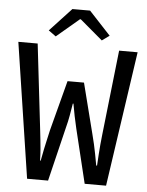

<svg xmlns="http://www.w3.org/2000/svg" viewBox="-57 -884 714 930"><g transform="rotate(5 300.0 -419.0)"><path d="M110 0 10 -657H104L152 -245Q155 -218 157.5 -195.5Q160 -173 162 -149.5Q164 -126 165 -93H168Q174 -126 179 -149.5Q184 -173 189 -195Q194 -217 200 -244L264 -488H344L406 -244Q413 -217 418 -195Q423 -173 427.5 -149.5Q432 -126 438 -93H442Q444 -126 445.5 -149.5Q447 -173 449 -195Q451 -217 454 -244L500 -657H590L494 0H390L326 -264Q319 -294 313 -323Q307 -352 302 -382H299Q294 -352 289 -323Q284 -294 276 -264L212 0ZM188 -699 152 -725 257 -838H343L448 -725L412 -699L302 -792H298Z"/></g></svg>

Font: Source Code Pro
Style: Regular
Weight: 400
Monospace: yes
Designer: Paul D. Hunt, Teo Tuominen
Foundry: Adobe Systems Incorporated
Version: Version 1.018;hotconv 1.0.116;makeotfexe 2.5.65601